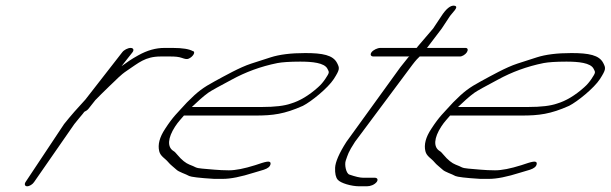

<svg xmlns="http://www.w3.org/2000/svg" viewBox="-20 -651 2141 673"><path d="M408.6 -468 279.3 -302C253.1 -274 227.6 -245 204.5 -216L69.6 -13C64.6 -5 67.2 2 75.2 2C83.2 2 94.6 -5 99.6 -13L240.5 -216C250.5 -229 261.2 -241 270.1 -252L275.5 -259C282 -262 286.2 -265 290.4 -270L314.1 -300C326 -312 341.4 -328 363.5 -349C389.6 -373 400.3 -387 426 -404C465.3 -430 488.5 -453 543.2 -453H577.2C593.2 -453 606.7 -452 617.7 -448C628.8 -444 635.3 -443 640.3 -445C656.2 -451 667.6 -470 655.6 -472C643 -479 620 -483 586 -483H556C526.7 -483 496.7 -475 464.5 -457C437.6 -442 428.7 -435 406 -419L444.6 -468C450.5 -476 447.5 -483 437.9 -483C428.3 -483 414.5 -476 408.6 -468Z M652.5 -276C672 -294 689.2 -311 710.1 -326C720.2 -333 747.1 -348 792.5 -372C840.2 -398 892.8 -418 952.7 -430C968.9 -433 995.3 -435 1032.5 -435C1074 -435 1117.1 -431 1127.7 -410C1134.3 -397 1135.8 -398 1120 -374C1113.1 -364 1105.1 -354 1094.7 -345C1062.4 -316 1030.1 -297 999.6 -288C976.9 -280 943.3 -276 898.9 -276ZM624.7 -246H875.2C936.4 -246 976.5 -251 1041.7 -280C1071.1 -295 1129.2 -342 1150 -374C1171.7 -408 1170.7 -412 1161.6 -430C1147.4 -458 1110.8 -465 1049.8 -465C999.8 -465 959.7 -460 928.6 -450C906.4 -443 882.5 -435 860.4 -428C820.3 -415 767.7 -385 732.5 -366C691.9 -344 672.8 -330 635.3 -292C600.1 -253 587.7 -244 558.5 -199C539.3 -170 532.5 -144 538.1 -121C542.3 -103 558.8 -96 569.4 -83C577.5 -73 588 -66 597.6 -57C606.2 -48 631.7 -41 643.3 -34C649.8 -31 678.6 -27 730.8 -24H760.8C788.4 -24 823.7 -31 871 -46L904.5 -56C919.5 -61 926.6 -67 928.3 -76C930 -91 910.2 -84 874.4 -72C836.1 -60 806.1 -54 782.1 -54C746.1 -54 714.9 -58 688.5 -60C663.2 -62 666.8 -66 644 -74C631.4 -79 616.9 -90 601.2 -109C596.7 -114 593.1 -119 587.6 -122C565.5 -136 568.3 -168 593.5 -207C605.8 -226 614.3 -233 624.7 -246Z M1300.3 -13C1306.2 -21 1303.1 -28 1293.5 -28H1280.3H1252.4C1241.4 -28 1225.3 -32 1204.8 -39C1192.8 -43 1187 -74 1191.9 -88C1199.8 -110 1199.7 -116 1224.4 -154L1425.6 -424C1436.9 -439 1446.4 -449 1451.1 -453H1592.2C1600.2 -453 1611.6 -460 1616.6 -468C1621.5 -476 1619.9 -483 1611.9 -483H1476.1C1477.8 -484 1478.4 -485 1479 -486L1528.4 -551L1556.1 -593C1564.5 -606 1591.4 -628 1572.8 -631C1559.8 -633 1543.9 -621 1526.1 -593L1498.2 -551L1444.2 -488C1442.4 -485 1441.8 -484 1440.1 -483H1312.9C1303.3 -483 1288.3 -476 1282.4 -468C1276.5 -460 1279.5 -453 1289.1 -453H1415.1C1413.3 -452 1411.5 -451 1411 -450L1383.1 -415L1194.4 -154C1168.7 -114 1155.5 -83 1154.6 -63C1153.8 -43 1156.9 -29 1163.9 -21C1174 -9 1211.6 2 1239.6 2H1265.6C1278.2 2 1292 -3 1300.3 -13Z M1585.5 -276C1605 -294 1622.2 -311 1643.1 -326C1653.2 -333 1680.1 -348 1725.5 -372C1773.2 -398 1825.8 -418 1885.7 -430C1901.9 -433 1928.3 -435 1965.5 -435C2007 -435 2050.1 -431 2060.7 -410C2067.3 -397 2068.8 -398 2053 -374C2046.1 -364 2038.1 -354 2027.7 -345C1995.4 -316 1963.1 -297 1932.6 -288C1909.9 -280 1876.3 -276 1831.9 -276ZM1557.7 -246H1808.2C1869.4 -246 1909.5 -251 1974.7 -280C2004.1 -295 2062.2 -342 2083 -374C2104.7 -408 2103.7 -412 2094.6 -430C2080.4 -458 2043.8 -465 1982.8 -465C1932.8 -465 1892.7 -460 1861.6 -450C1839.4 -443 1815.5 -435 1793.4 -428C1753.3 -415 1700.7 -385 1665.5 -366C1624.9 -344 1605.8 -330 1568.3 -292C1533.1 -253 1520.7 -244 1491.5 -199C1472.3 -170 1465.5 -144 1471.1 -121C1475.3 -103 1491.8 -96 1502.4 -83C1510.5 -73 1521 -66 1530.6 -57C1539.2 -48 1564.7 -41 1576.3 -34C1582.8 -31 1611.6 -27 1663.8 -24H1693.8C1721.4 -24 1756.7 -31 1804 -46L1837.5 -56C1852.5 -61 1859.6 -67 1861.3 -76C1863 -91 1843.2 -84 1807.4 -72C1769.1 -60 1739.1 -54 1715.1 -54C1679.1 -54 1647.9 -58 1621.5 -60C1596.2 -62 1599.8 -66 1577 -74C1564.4 -79 1549.9 -90 1534.2 -109C1529.7 -114 1526.1 -119 1520.6 -122C1498.5 -136 1501.3 -168 1526.5 -207C1538.8 -226 1547.3 -233 1557.7 -246Z"/></svg>

Font: MewTooHand
Style: UltimateItaWide
Weight: 400
Designer: Mew Too, Robert Jablonski
Version: Version 0.77